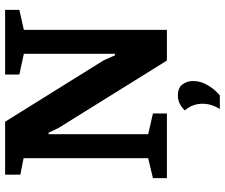

<svg xmlns="http://www.w3.org/2000/svg" viewBox="-86 -602 900 769"><g transform="rotate(-90 364.5 -218.0)"><path d="M35 0V-56L115 -75V-574L49 -587V-648H261L507 -253L527 -208H533V-573L450 -591V-648H709V-591L629 -573V0H506L236 -434L217 -474H211V-75L294 -56V0ZM312 212Q333 178 333 143Q333 123 326.5 105Q320 87 306 72Q317 60 332 52Q347 44 366 44Q397 44 410.5 62.5Q424 81 424 103Q424 132 411.5 155.5Q399 179 385 194Q371 209 366 212Z"/></g></svg>

Font: Faustina Light
Style: Bold
Weight: 700
Version: Version 1.200